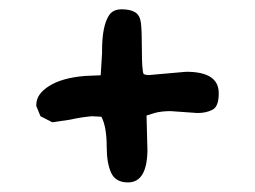

<svg xmlns="http://www.w3.org/2000/svg" viewBox="-20 -503 538 405"><path d="M396.5 -264.6 339.8 -268.6Q320.3 -268.6 305.7 -264.6L289.1 -259.3L291 -185.5Q290 -118.2 250 -118.2Q223.6 -118.2 214.4 -138.7Q205.1 -159.2 205.1 -192.9Q205.1 -235.8 193.8 -256.8L173.8 -257.8Q151.4 -255.9 127.4 -250.5L90.3 -245.1L65.4 -257.8L56.6 -279.3V-282.2Q56.6 -304.7 84 -321.8Q111.3 -338.9 159.2 -342.8L192.4 -344.2L195.3 -391.1V-396.5Q195.3 -448.2 210 -470.7Q218.3 -483.4 236.6 -483.4Q254.9 -483.4 265.1 -477.1Q275.4 -470.7 277.3 -454.3Q279.3 -438 279.3 -397.2Q279.3 -356.4 282.7 -347.2Q286.1 -344.7 294.4 -344.7L372.6 -351.6H373Q441.4 -351.6 441.4 -306.6V-305.7Q441.4 -278.3 428.2 -271.5Q415 -264.6 396.5 -264.6Z"/></svg>

Font: Drukaatie burti
Style: Demi
Weight: 600
Version: Version 0.14